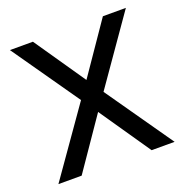

<svg xmlns="http://www.w3.org/2000/svg" viewBox="-103 -629 692 722"><g transform="rotate(-20 243.5 -268.0)"><path d="M104 0 244 -204 384 0H476L289 -268L476 -536H384L244 -332L104 -536H12L199 -268L11 0Z"/></g></svg>

Font: Plus Jakarta Sans
Style: Regular
Weight: 400
Designer: Gumpita Rahayu
Foundry: Tokotype
Version: Version 2.071;gftools[0.9.30]